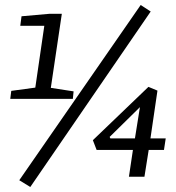

<svg xmlns="http://www.w3.org/2000/svg" viewBox="-20 -706 703 767"><path d="M21 -311 25 -343 121 -356 157 -603H61L66 -641L179 -651H227L183 -355L274 -341L271 -311ZM101 41 57 14 542 -686 582 -660ZM495 0 511 -107H366L351 -146L573 -359L609 -344L581 -153H642L635 -107H574L557 0ZM421 -153H519L539 -278L418 -159Z"/></svg>

Font: Faustina Light
Style: Italic
Weight: 300
Italic angle: -8°
Designer: Alfonso Garcia
Foundry: http://www.omnibus-type.com
Version: Version 1.200